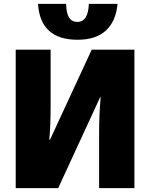

<svg xmlns="http://www.w3.org/2000/svg" viewBox="-20 -970 773 990"><path d="M241 -714V-425Q241 -319 234 -250H238L453 -714H673V0H491V-281Q491 -380 499 -468H496L280 0H61V-714ZM380 -765Q188 -765 176 -950H321Q322 -901 336.5 -879Q351 -857 379 -857Q435 -857 438 -950H586Q578 -861 526.5 -813Q475 -765 380 -765Z"/></svg>

Font: Noto Sans Display Black Narrow
Style: Regular
Weight: 900
Width: 4
Designer: Monotype Design team
Foundry: Monotype Imaging Inc.
Version: Version 1.000